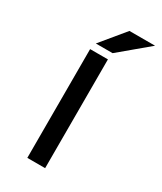

<svg xmlns="http://www.w3.org/2000/svg" viewBox="-171 -724 665 789"><g transform="rotate(30 161.0 -330.0)"><path d="M186.5 -547.4H106.9L200.7 -661.1H322.3ZM182.6 0.5H98.1V-515.6H182.6Z"/></g></svg>

Font: Meera Inimai
Style: Regular
Weight: 400
Version: 2.0.0+20160526